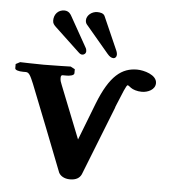

<svg xmlns="http://www.w3.org/2000/svg" viewBox="-50 -703 675 760"><g transform="rotate(5 288.0 -323.5)"><path d="M331 -296 274 -149 191 -358C187 -368 184 -375 184 -385C184 -392 185 -396 190 -397H208C216 -397 237 -399 237 -409V-425L220 -434C220 -434 151 -432 113 -432C80 -432 19 -434 19 -434L2 -425V-408C2 -401 17 -397 34 -397H45C58 -397 64 -384 77 -353C118 -250 171 -115 211 -12C217 0 232 11 256 11C280 11 294 2 301 -13C337 -105 374 -197 410 -289H409C411 -292 412 -295 413 -298C433 -347 446 -380 451 -380C453 -380 458 -377 465 -371C473 -365 490 -359 509 -359C533 -359 562 -372 562 -398C562 -431 510 -445 483 -445C423 -445 376 -411 331 -296ZM264 -622C264 -617 265 -611 269 -606L361 -497C370 -486 378 -482 385 -482C393 -482 398 -488 398 -497C398 -501 397 -506 395 -511L336 -645C331 -656 317 -658 306 -658C284 -658 264 -641 264 -622ZM135 -610C135 -598 140 -593 148 -585L246 -493C251 -488 256 -485 261 -485C269 -485 276 -491 276 -500C276 -504 275 -509 272 -514L204 -635C202 -638 195 -653 176 -653C151 -653 135 -634 135 -610Z"/></g></svg>

Font: Libertinus Serif Semibold
Style: Regular
Weight: 600
Designer: Philipp H. Poll, Khaled Hosny
Foundry: Caleb Maclennan
Version: Version 7.050;RELEASE